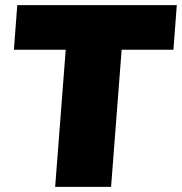

<svg xmlns="http://www.w3.org/2000/svg" viewBox="-20 -725 706 745"><path d="M235 -532H34L47 -705H666L653 -532H452L411 0H194Z"/></svg>

Font: Nunito Sans Heavy Heavy
Style: Italic
Weight: 400
Italic angle: -4.541°
Designer: Vernon Adams
Foundry: Vernon Adams
Version: Version 2.002